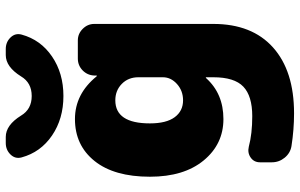

<svg xmlns="http://www.w3.org/2000/svg" viewBox="-207 -603 1040 666"><g transform="rotate(-90 313.0 -270.0)"><path d="M378 -225V-310Q378 -345 355 -367.5Q332 -390 298 -390Q218 -390 218 -270Q218 -213 239.5 -184Q261 -155 298 -155Q331 -155 354.5 -176Q378 -197 378 -225ZM506 -520Q529 -520 546 -503Q563 -486 563 -463V-50Q563 84 481.5 157Q400 230 253 230Q196 230 139 221Q115 217 99 197.5Q83 178 83 153V112Q83 91 99.5 79.5Q116 68 137 73Q182 85 243 85Q313 85 345.5 54Q378 23 378 -50V-75Q378 -76 377 -76Q375 -76 375 -75Q321 -15 233 -15Q146 -15 89.5 -83.5Q33 -152 33 -270Q33 -394 87.5 -462Q142 -530 233 -530Q320 -530 381 -455Q382 -454 383 -454Q384 -454 384 -455V-463Q385 -487 402 -503.5Q419 -520 443 -520ZM455 -770H476Q500 -770 516 -753.5Q532 -737 526 -715Q508 -649 450 -609.5Q392 -570 313 -570Q234 -570 176 -609.5Q118 -649 100 -715Q94 -737 110 -753.5Q126 -770 150 -770H171Q212 -770 245 -717Q267 -680 313 -680Q359 -680 381 -717Q414 -770 455 -770Z"/></g></svg>

Font: Rounded Mplus 1c Black
Style: Regular
Weight: 900
Version: Version 1.059.20150529